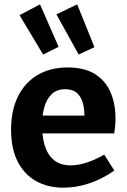

<svg xmlns="http://www.w3.org/2000/svg" viewBox="-20 -859 590 891"><path d="M274.8 12Q202.2 12 147.3 -18.7Q92.4 -49.4 61.9 -109.5Q31.4 -169.6 31.4 -257.2Q31.4 -347.2 63.5 -411.7Q95.6 -476.2 154.7 -511.1Q213.8 -546 294.2 -546Q372 -546 420.9 -515.2Q469.8 -484.4 492.9 -430.9Q516 -377.4 516 -309.6Q516 -293 514.6 -276.2Q513.2 -259.4 510 -240H144.2V-322.6H389.6L371.8 -310.2Q372.8 -350 364.6 -380.4Q356.4 -410.8 336.6 -427.9Q316.8 -445 282.6 -445Q243.6 -445 220 -422.3Q196.4 -399.6 185.8 -361.8Q175.2 -324 175.2 -277.4Q175.2 -224 188.2 -182.1Q201.2 -140.2 230.7 -115.9Q260.2 -91.6 308.4 -91.6Q341.6 -91.6 381.3 -104.2Q421 -116.8 463.6 -141.6L510.6 -67.4Q452.6 -27.2 392.5 -7.6Q332.4 12 274.8 12ZM180 -606 252 -641.7 165.7 -838.7 70.7 -788.7ZM345 -606 418.3 -640 338.3 -838.7 241.7 -792.3Z"/></svg>

Font: Bitter Thin
Style: Regular
Weight: 100
Designer: Sol Matas, and Bitter project Authors
Foundry: Sol Matas
Version: Version 2.002